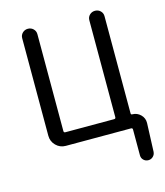

<svg xmlns="http://www.w3.org/2000/svg" viewBox="-134 -831 985 1144"><g transform="rotate(-15 358.5 -259.0)"><path d="M607.4 -85Q607.4 -77.1 615.2 -77.1Q645.5 -77.1 667 -55.7Q688.5 -34.2 687.5 -3.9L680.7 170.9Q679.7 188.5 667.5 200.2Q655.3 211.9 638.2 211.9Q621.1 211.9 608.9 200.2Q596.7 188.5 596.7 170.9V11.7Q596.7 2 586.9 2H184.6Q149.4 2 124.5 -22.9Q99.6 -47.9 99.6 -83V-684.6Q99.6 -704.1 113.3 -717.3Q127 -730.5 146.5 -730.5Q166 -730.5 179.7 -717.3Q193.4 -704.1 193.4 -684.6V-86.9Q193.4 -77.1 203.1 -77.1H503.9Q513.7 -77.1 513.7 -86.9V-684.6Q513.7 -704.1 527.3 -717.3Q541 -730.5 560.5 -730.5Q580.1 -730.5 593.8 -717.3Q607.4 -704.1 607.4 -684.6Z"/></g></svg>

Font: Gen Jyuu GothicX Regular
Style: Regular
Weight: 400
Designer: [Source Han Sans]
Ryoko NISHIZUKA  (kana & ideographs); Paul D. Hunt (Latin, Greek & Cyrillic); Wenlong ZHANG  (bopomofo
Version: Version 1.002.20150607